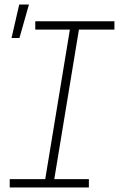

<svg xmlns="http://www.w3.org/2000/svg" viewBox="-20 -829 540 849"><path d="M373 0H23V-37H180L289 -698H136V-735H486V-698H329L220 -37H373ZM31 -661 65 -809H108L66 -661Z"/></svg>

Font: Iosevka Term Curly Extralight
Style: Italic
Weight: 200
Italic angle: -9°
Designer: Belleve Invis
Foundry: Belleve Invis
Version: Version 32.3.0